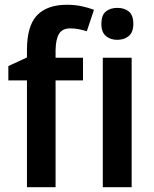

<svg xmlns="http://www.w3.org/2000/svg" viewBox="-20 -785 645 805"><path d="M328 -448H213V0H93V-448H15V-508L93 -544V-575Q93 -677 135.5 -721Q178 -765 260 -765Q294 -765 322 -759Q350 -753 374 -744L344 -654Q328 -659 311 -662.5Q294 -666 274 -666Q242 -666 228 -644Q214 -622 213 -575V-543H328ZM472 -752Q502 -752 520.5 -736.5Q539 -721 539 -685Q539 -650 520 -634Q501 -618 472 -618Q443 -618 424 -634Q405 -650 405 -685Q405 -721 423.5 -736.5Q442 -752 472 -752ZM532 -543V0H411V-543Z"/></svg>

Font: Noto Sans SemiCondensed SemiBold
Style: Regular
Weight: 600
Width: 4
Designer: Monotype Design Team
Foundry: Monotype Imaging Inc.
Version: Version 2.013; ttfautohint (v1.8.4.7-5d5b)